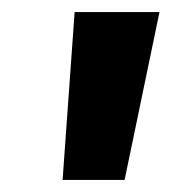

<svg xmlns="http://www.w3.org/2000/svg" viewBox="-20 -713 285 319"><path d="M84 -414H187L245 -693H104Z"/></svg>

Font: Fira Sans
Style: Bold Italic
Weight: 700
Italic angle: -8°
Designer: bBox Type GmbH & Carrois Corporate GbR & Edenspiekermann AG
Foundry: bBox Type GmbH & Carrois Corporate GbR & Edenspiekermann AG
Version: Version 4.301;PS 004.301;hotconv 1.0.88;makeotf.lib2.5.64775